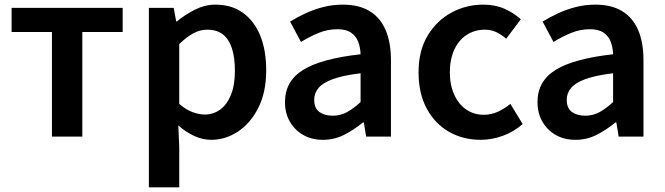

<svg xmlns="http://www.w3.org/2000/svg" viewBox="-20 -589 2868 828"><path d="M204 0V-451H30V-555H509V-451H335V0Z M622 219V-555H729L740 -496H742Q778 -526 821 -547.5Q864 -569 909 -569Q979 -569 1028 -533.5Q1077 -498 1102.5 -435Q1128 -372 1128 -286Q1128 -191 1094 -124Q1060 -57 1006 -21.5Q952 14 891 14Q854 14 818 -2.5Q782 -19 749 -48L753 45V219ZM863 -95Q900 -95 929.5 -116.5Q959 -138 976 -180Q993 -222 993 -284Q993 -340 980.5 -379.5Q968 -419 942 -440Q916 -461 873 -461Q843 -461 814 -445.5Q785 -430 753 -399V-141Q783 -115 811.5 -105Q840 -95 863 -95Z M1373 14Q1324 14 1287.5 -7Q1251 -28 1230 -64.5Q1209 -101 1209 -149Q1209 -239 1287 -287.5Q1365 -336 1535 -355Q1534 -385 1524.5 -409.5Q1515 -434 1493.5 -448.5Q1472 -463 1435 -463Q1393 -463 1354 -447Q1315 -431 1278 -408L1231 -496Q1262 -515 1297.5 -531.5Q1333 -548 1373.5 -558.5Q1414 -569 1458 -569Q1528 -569 1574 -541Q1620 -513 1643 -459.5Q1666 -406 1666 -329V0H1559L1549 -61H1545Q1508 -30 1465 -8Q1422 14 1373 14ZM1415 -90Q1448 -90 1476.5 -105.5Q1505 -121 1535 -149V-273Q1460 -264 1416 -248Q1372 -232 1353.5 -209.5Q1335 -187 1335 -159Q1335 -122 1357.5 -106Q1380 -90 1415 -90Z M2053 14Q1977 14 1916.5 -20.5Q1856 -55 1820.5 -120.5Q1785 -186 1785 -277Q1785 -370 1824 -435Q1863 -500 1926.5 -534.5Q1990 -569 2064 -569Q2116 -569 2156 -551Q2196 -533 2226 -506L2163 -422Q2141 -441 2119 -451Q2097 -461 2071 -461Q2027 -461 1992.5 -438.5Q1958 -416 1939 -374.5Q1920 -333 1920 -277Q1920 -222 1939 -180.5Q1958 -139 1991 -116.5Q2024 -94 2066 -94Q2099 -94 2128 -107.5Q2157 -121 2181 -141L2234 -54Q2195 -20 2147.5 -3Q2100 14 2053 14Z M2462 14Q2413 14 2376.5 -7Q2340 -28 2319 -64.5Q2298 -101 2298 -149Q2298 -239 2376 -287.5Q2454 -336 2624 -355Q2623 -385 2613.5 -409.5Q2604 -434 2582.5 -448.5Q2561 -463 2524 -463Q2482 -463 2443 -447Q2404 -431 2367 -408L2320 -496Q2351 -515 2386.5 -531.5Q2422 -548 2462.5 -558.5Q2503 -569 2547 -569Q2617 -569 2663 -541Q2709 -513 2732 -459.5Q2755 -406 2755 -329V0H2648L2638 -61H2634Q2597 -30 2554 -8Q2511 14 2462 14ZM2504 -90Q2537 -90 2565.5 -105.5Q2594 -121 2624 -149V-273Q2549 -264 2505 -248Q2461 -232 2442.5 -209.5Q2424 -187 2424 -159Q2424 -122 2446.5 -106Q2469 -90 2504 -90Z"/></svg>

Font: Noto Sans JP SemiBold
Style: Regular
Weight: 600
Designer: Ryoko NISHIZUKA  (kana, bopomofo & ideographs); Paul D. Hunt (Latin, Greek & Cyrillic); Sandoll Communications , Soo-you
Foundry: Adobe
Version: Version 2.004-H2;hotconv 1.0.118;makeotfexe 2.5.65603